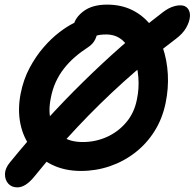

<svg xmlns="http://www.w3.org/2000/svg" viewBox="-20 -729 841 830"><path d="M55 81Q30 81 15.5 64.5Q1 48 1.5 23Q2 -2 23 -27Q97 -118 176.5 -205.5Q256 -293 339 -374.5Q422 -456 505.5 -529.5Q589 -603 671 -666Q699 -689 720 -697.5Q741 -706 760 -706Q781 -706 792 -692Q803 -678 801 -656Q799 -634 784.5 -608.5Q770 -583 739 -560Q617 -468 513.5 -374.5Q410 -281 315.5 -180.5Q221 -80 127 36Q90 81 55 81ZM330 10Q260 10 205.5 -16.5Q151 -43 115.5 -89Q80 -135 68 -195Q56 -255 69 -323Q81 -385 108 -435.5Q135 -486 168.5 -524.5Q202 -563 236 -589Q270 -615 297.5 -628.5Q325 -642 340 -642Q369 -642 384 -628.5Q399 -615 400 -596Q401 -577 391 -557.5Q381 -538 361 -525Q330 -505 303.5 -482Q277 -459 256 -432Q235 -405 220.5 -373Q206 -341 199 -302Q188 -246 201 -204Q214 -162 249 -138.5Q284 -115 338 -115Q393 -115 442 -137Q491 -159 526 -200.5Q561 -242 572 -300Q582 -347 578 -396Q574 -445 556.5 -487Q539 -529 510 -554.5Q481 -580 439 -580Q413 -580 397.5 -575Q382 -570 369.5 -564.5Q357 -559 338 -559Q316 -559 304 -574Q292 -589 298 -619Q305 -654 342.5 -681.5Q380 -709 443 -709Q504 -709 551.5 -685.5Q599 -662 632 -620Q665 -578 683.5 -524Q702 -470 705.5 -408.5Q709 -347 696 -284Q682 -216 648 -162Q614 -108 564.5 -69.5Q515 -31 455 -10.5Q395 10 330 10Z"/></svg>

Font: Shantell Sans SemiBold
Style: Italic
Weight: 600
Italic angle: -11°
Designer: Stephen Nixon, Anya Danilova, Shantell Martin
Foundry: Arrow Type
Version: Version 1.011;[c5ecc13dd]